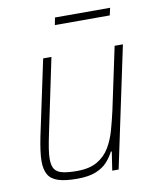

<svg xmlns="http://www.w3.org/2000/svg" viewBox="-78 -730 651 799"><g transform="rotate(-10 247.5 -330.5)"><path d="M184 8Q134 8 104.5 -1.5Q75 -11 62.5 -32.5Q50 -54 50 -89Q50 -109 53.5 -134.5Q57 -160 63 -190L131 -510H166L100 -195Q93 -162 89 -136.5Q85 -111 85 -93Q85 -64 95 -49.5Q105 -35 128 -29.5Q151 -24 189 -24Q242 -24 275 -43.5Q308 -63 327 -95Q346 -127 357 -166.5Q368 -206 377 -246L433 -510H468L360 0H333L345 -79H341Q330 -57 312 -37Q294 -17 263.5 -4.5Q233 8 184 8ZM203 -638 209 -669H442L435 -638Z"/></g></svg>

Font: Saira SemiCondensed Thin
Style: Italic
Weight: 250
Width: 4
Italic angle: -12°
Designer: Hector Gatti with collaboration of the Omnibus-Type team
Foundry: Omnibus-Type
Version: Version 1.101